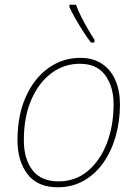

<svg xmlns="http://www.w3.org/2000/svg" viewBox="-20 -783 576 813"><path d="M225 10Q139 10 96.5 -45.5Q54 -101 54 -189Q54 -294 89 -372.5Q124 -451 184.5 -494.5Q245 -538 320 -538Q375 -538 412.5 -512.5Q450 -487 469 -442.5Q488 -398 488 -341Q488 -270 470 -206.5Q452 -143 418 -94.5Q384 -46 335 -18Q286 10 225 10ZM228 -15Q300 -15 352.5 -59.5Q405 -104 433 -178Q461 -252 461 -342Q461 -416 425.5 -464.5Q390 -513 318 -513Q251 -513 197.5 -473Q144 -433 112.5 -360.5Q81 -288 81 -189Q81 -110 117.5 -62.5Q154 -15 228 -15ZM365 -603Q351 -621 332.5 -649.5Q314 -678 298 -706.5Q282 -735 274 -753V-763H302Q311 -737 325.5 -709Q340 -681 354.5 -656Q369 -631 380 -615V-603Z"/></svg>

Font: Noto Sans Disp Thin
Style: Italic
Weight: 100
Italic angle: -12°
Designer: Monotype Design Team
Foundry: Monotype Imaging Inc.
Version: Version 2.000;GOOG;noto-source:20170915:90ef993387c0